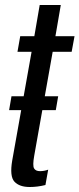

<svg xmlns="http://www.w3.org/2000/svg" viewBox="-20 -743 318 769"><path d="M16.5 -302H203.5L213 -357.5H26ZM99 6Q130.5 6 162 -2L173 -63.5Q157 -57.5 140 -57.5Q123 -57.5 116.5 -68.5Q110 -79.5 117 -119L191 -535.5H267L278.5 -598H202L223.5 -723H139L117.5 -598H61L50 -535.5H106.5L29 -100.5Q18 -36.5 38 -15.2Q58 6 99 6Z"/></svg>

Font: Anybody ExtraCondensed
Style: Italic
Weight: 400
Width: 2
Italic angle: -10°
Version: Version 1.113;gftools[0.9.25]